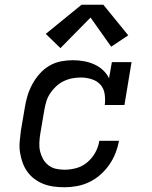

<svg xmlns="http://www.w3.org/2000/svg" viewBox="-20 -782 640 810"><path d="M252 8Q229 8 206.5 5Q184 2 163.5 -6Q143 -14 125.5 -27Q108 -40 95.5 -57.5Q83 -75 75.5 -95.5Q68 -116 64.5 -138.5Q61 -161 63 -184Q65 -207 68 -230L85 -330Q89 -355 96.5 -379.5Q104 -404 116.5 -427Q129 -450 147 -470.5Q165 -491 188 -504.5Q211 -518 236.5 -523Q262 -528 287 -528Q310 -528 333 -524Q356 -520 376.5 -511Q397 -502 413.5 -487Q430 -472 440 -452L452 -520H535L505 -339H422Q425 -362 421.5 -385.5Q418 -409 403.5 -425Q389 -441 366.5 -448Q344 -455 321 -455Q303 -455 284.5 -451.5Q266 -448 248.5 -439.5Q231 -431 216.5 -417.5Q202 -404 191.5 -388Q181 -372 175.5 -354Q170 -336 167 -318L150 -218Q147 -199 146 -180Q145 -161 149 -144Q153 -127 161.5 -111.5Q170 -96 184 -85Q198 -74 215.5 -70Q233 -66 252 -66Q277 -66 302.5 -73Q328 -80 348.5 -97.5Q369 -115 382 -138.5Q395 -162 399 -188H482Q477 -161 467 -135.5Q457 -110 441 -87Q425 -64 403.5 -45Q382 -26 357 -14Q332 -2 305 3Q278 8 252 8ZM235 -579 173 -639 324 -762H416L521 -633L449 -585L362 -708Z"/></svg>

Font: Iosevka Etoile Oblique
Style: Regular
Weight: 400
Italic angle: -9°
Designer: Belleve Invis
Foundry: Belleve Invis
Version: Version 15.5.2; ttfautohint (v1.8.4)